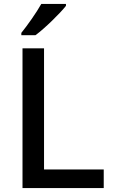

<svg xmlns="http://www.w3.org/2000/svg" viewBox="-20 -961 578 981"><path d="M317 -931V-941H191C166 -896 119 -830 89 -793V-781H161C209 -816 288 -894 317 -931ZM95 0H510V-95H205V-714H95Z"/></svg>

Font: Noto Sans Balinese Medium
Style: Regular
Weight: 500
Designer: Aditya Bayu, David Williams
Foundry: David Williams
Version: Version 2.005